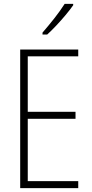

<svg xmlns="http://www.w3.org/2000/svg" viewBox="-20 -969 475 989"><path d="M383 0H84V-714H383V-679H123V-393H369V-357H123V-36H383ZM357 -942Q341 -919 317.5 -891Q294 -863 269 -836.5Q244 -810 223 -791H199V-801Q231 -838 260.5 -875.5Q290 -913 313 -949H357Z"/></svg>

Font: Noto Sans Khmer UI Condensed ExtraLight
Style: Regular
Weight: 200
Width: 3
Designer: Danh Hong and the Monotype Design Team
Foundry: Monotype Imaging Inc.
Version: Version 2.002; ttfautohint (v1.8.4.7-5d5b)